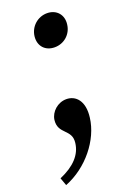

<svg xmlns="http://www.w3.org/2000/svg" viewBox="-151 -571 567 835"><g transform="rotate(-20 132.5 -153.5)"><path d="M-9 176 4 212C109 171 189 70 201 -28C211 -104 175 -139 132 -139C92 -139 58 -108 53 -72C45 -6 112 -10 104 53C98 106 59 147 -9 176ZM96 -443C91 -399 119 -368 163 -368C206 -368 242 -399 247 -443C253 -486 225 -519 181 -519C137 -519 101 -486 96 -443Z"/></g></svg>

Font: TPK Tissa Web Medium
Style: Italic
Weight: 500
Italic angle: -7°
Designer: Jacques Le Bailly, Suppakit Chalermlarp | Katatrad Co.,Ltd.
Foundry: Jacques Le Bailly, Cadson Demak Co.,Ltd.
Version: Version 5.000;Glyphs 3.1.2 (3151)